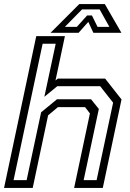

<svg xmlns="http://www.w3.org/2000/svg" viewBox="-37 -928 640 948"><path d="M-17 0 142 -749.5H283.5L237 -530.5L248.5 -540H482L563 -437L470.5 0H329L407 -368L383 -399H249L200.5 -358.5L124.5 0ZM30 -38.5H94.5L166 -373.5L244.5 -438H412.5L451 -390L376 -38.5H440L521.5 -421L457.5 -502.5H246L182 -450L238 -712H173.5ZM354.5 -908H480.5L562.5 -766H424L399 -820L351 -766H212.5ZM368 -881.5 283.5 -795.5H342.5L393 -851.5H417L444.5 -795.5H503L455 -881.5Z"/></svg>

Font: Tourney
Style: Italic
Weight: 400
Italic angle: -12°
Version: Version 1.015